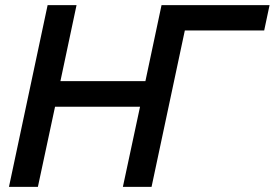

<svg xmlns="http://www.w3.org/2000/svg" viewBox="-20 -730 1073 750"><path d="M1033 -710H611L548 -413H216L279 -710H166L15 0H128L195 -313H527L460 0H572L702 -611H1012Z"/></svg>

Font: FIGSv2-sans-serif SmBold Italic
Style: Regular
Weight: 600
Italic angle: -12°
Designer: Matt McInerney, Pablo Impallari, Rodrigo Fuenzalida
Foundry: Matt McInerney, Pablo Impallari, Rodrigo Fuenzalida
Version: Version 4.020;hotconv 1.0.109;makeotfexe 2.5.65596